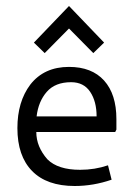

<svg xmlns="http://www.w3.org/2000/svg" viewBox="-20 -612 444 640"><path d="M38 0ZM368 -215V-180L364 -172H101Q101 -123 138 -81Q173 -46 247 -46Q296 -46 340 -61L352 -13Q291 8 229 8Q136 8 87 -42Q38 -92 38 -185Q38 -273 81 -330Q127 -389 210 -389Q286 -389 327 -343.5Q368 -298 368 -215ZM217 -338Q164 -338 136 -306Q108 -274 102 -224H302Q302 -274 280.5 -306Q259 -338 217 -338ZM291 -435 210 -517 129 -435 93 -470 210 -592 327 -470Z"/></svg>

Font: Cambay Devanagari
Style: Regular
Weight: 400
Designer: Pooja Saxena
Foundry: Pooja Saxena
Version: Version 1.180;PS 001.180;hotconv 1.0.70;makeotf.lib2.5.58329